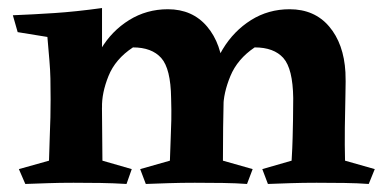

<svg xmlns="http://www.w3.org/2000/svg" viewBox="-20 -458 965 478"><path d="M398 -435Q459 -435 495.5 -392Q532 -349 536 -278Q538 -260 537 -222.5Q536 -185 535.5 -140.5Q535 -96 535 -58L609 -37L595 0Q568 -2 534.5 -2.5Q501 -3 465 -3Q431 -3 400 -2Q369 -1 343 0L329 -37L403 -58Q404 -92 405 -114.5Q406 -137 406.5 -159.5Q407 -182 406 -214Q405 -287 381.5 -313.5Q358 -340 311 -340Q267 -311 250 -268.5Q233 -226 234 -190L197 -232Q204 -290 231 -335.5Q258 -381 301.5 -408Q345 -435 398 -435ZM234 -438Q234 -405 234 -383.5Q234 -362 234 -341Q234 -320 233 -286L235 -58L308 -37L295 0Q262 -2 230 -2.5Q198 -3 163 -3Q128 -3 100.5 -2Q73 -1 43 0L27 -37L102 -58Q103 -97 104 -121.5Q105 -146 105.5 -166Q106 -186 106 -211Q106 -241 105.5 -262.5Q105 -284 103 -307.5Q101 -331 98 -366L24 -378L12 -420Q62 -422 115.5 -425.5Q169 -429 234 -438ZM701 -435Q763 -435 799.5 -392Q836 -349 840 -278Q841 -260 840 -222.5Q839 -185 838.5 -140.5Q838 -96 839 -58L913 -37L898 0Q871 -2 837.5 -2.5Q804 -3 768 -3Q734 -3 703.5 -2Q673 -1 647 0L633 -37L706 -58Q708 -92 708.5 -114.5Q709 -137 709.5 -159.5Q710 -182 710 -214Q709 -287 685.5 -313.5Q662 -340 614 -340Q571 -311 553.5 -268.5Q536 -226 536 -190L500 -232Q507 -290 534.5 -335.5Q562 -381 605 -408Q648 -435 701 -435Z"/></svg>

Font: Ruwudu
Style: Bold
Weight: 700
Designer: Becca Hirsbrunner Spalinger
Foundry: SIL International
Version: Version 3.000